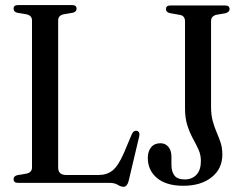

<svg xmlns="http://www.w3.org/2000/svg" viewBox="-20 -720 958 756"><path d="M267.5 -670 229.5 -663.5Q209 -658.5 209 -639.5V-60.5Q209 -31 240.5 -31H369Q401 -31 423.2 -48.8Q445.5 -66.5 468 -118L499 -191.5Q505.5 -207 518.5 -205Q532.5 -201.5 528 -182.5L486.5 -7.5Q480.5 15.5 466.5 15.5Q456 15.5 443.8 7.8Q431.5 0 410 0H50.5Q33.5 0 33.5 -14.5Q33.5 -26 47 -30L85 -36.5Q106 -41.5 106 -60.5V-639.5Q106 -658.5 85 -663.5L47 -670Q33.5 -674 33.5 -685.5Q33.5 -700 50.5 -700H264.5Q281.5 -700 281.5 -685.5Q281.5 -674 267.5 -670ZM855.5 -111.5Q855.5 -55.5 813.2 -22Q771 11.5 702 11.5Q634.5 11.5 598.2 -19Q562 -49.5 562 -98Q562 -124 575 -140Q588 -156 612 -156Q631 -156 643 -141.8Q655 -127.5 655 -103.5V-71.5Q655 -44.5 666.8 -29Q678.5 -13.5 707.5 -13.5Q736 -13.5 753.5 -32Q771 -50.5 771 -86Q771 -110.5 761.5 -131.2Q752 -152 739.8 -174.2Q727.5 -196.5 718 -225.2Q708.5 -254 708.5 -294.5V-635.5Q708.5 -657 690 -661L648 -668.5Q633.5 -672.5 633.5 -684Q633.5 -698.5 651 -698.5H866.5Q884 -698.5 884 -684Q884 -673 868.5 -668L831 -661.5Q811 -656 811 -637V-300.5Q811 -267 817.8 -242.8Q824.5 -218.5 833.2 -198.5Q842 -178.5 848.8 -158Q855.5 -137.5 855.5 -111.5Z"/></svg>

Font: Fraunces 144pt Soft
Style: Regular
Weight: 400
Version: Version 1.000;[0bf87f6ff]